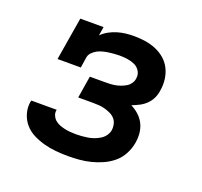

<svg xmlns="http://www.w3.org/2000/svg" viewBox="-99 -640 798 760"><g transform="rotate(20 300.0 -260.0)"><path d="M259 8Q233 8 207 5.5Q181 3 157 -3.5Q133 -10 111 -21Q89 -32 73 -50Q57 -68 49.5 -92.5Q42 -117 46 -142Q47 -144 47 -145.5Q47 -147 48 -149H155Q155 -149 154.5 -148Q154 -147 154 -146Q152 -135 157 -124Q162 -113 170.5 -106Q179 -99 189.5 -95Q200 -91 211.5 -88.5Q223 -86 235 -85Q247 -84 259 -84Q271 -84 283.5 -85Q296 -86 308.5 -88Q321 -90 333.5 -94.5Q346 -99 357.5 -106Q369 -113 377 -124Q385 -135 387 -147Q389 -160 386 -173Q383 -186 375 -195Q367 -204 355.5 -209.5Q344 -215 332 -218.5Q320 -222 307 -223Q294 -224 281 -224H218L233 -317H296Q307 -317 318 -317.5Q329 -318 340 -320Q351 -322 362 -326Q373 -330 383 -336Q393 -342 400 -352Q407 -362 408 -373Q411 -390 402.5 -404Q394 -418 380 -424.5Q366 -431 349.5 -433.5Q333 -436 316 -436Q304 -436 292.5 -435Q281 -434 270 -432.5Q259 -431 247 -428Q235 -425 224.5 -419.5Q214 -414 205 -405Q196 -396 194 -384L187 -339H89L119 -520H217L211 -483Q224 -496 240.5 -505Q257 -514 274 -519Q291 -524 308.5 -526Q326 -528 343 -528Q367 -528 390.5 -524.5Q414 -521 435.5 -512Q457 -503 474 -488.5Q491 -474 501.5 -453.5Q512 -433 515 -409Q518 -385 514 -362Q512 -345 505 -329.5Q498 -314 485.5 -301.5Q473 -289 457.5 -281Q442 -273 426 -267Q444 -258 459 -244.5Q474 -231 483 -213Q492 -195 494 -174Q496 -153 492 -131Q488 -108 476 -85Q464 -62 444.5 -45.5Q425 -29 401.5 -18.5Q378 -8 354 -2Q330 4 306 6Q282 8 259 8Z"/></g></svg>

Font: Iosevka Etoile SmBdObl
Style: Regular
Weight: 600
Italic angle: -9°
Designer: Belleve Invis
Foundry: Belleve Invis
Version: Version 15.5.2; ttfautohint (v1.8.4)